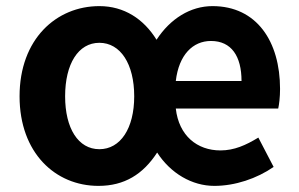

<svg xmlns="http://www.w3.org/2000/svg" viewBox="-20 -594 978 628"><path d="M302 14C387 14 448 -24 494 -95C538 -27 608 14 681 14C749 14 820 -10 875 -48L825 -144C784 -119 746 -102 701 -102C625 -102 565 -150 555 -239H890C893 -252 896 -276 896 -303C896 -458 820 -574 675 -574C603 -574 537 -533 492 -464C450 -532 386 -574 305 -574C164 -574 44 -466 44 -279C44 -94 161 14 302 14ZM305 -106C236 -106 193 -174 193 -279C193 -385 236 -454 305 -454C374 -454 419 -385 419 -279C419 -174 374 -106 305 -106ZM555 -329C565 -415 611 -460 670 -460C737 -460 770 -410 770 -329Z"/></svg>

Font: Noto Sans T Chinese Bold
Style: Bold
Weight: 700
Designer: Ryoko NISHIZUKA (kana & ideographs); Paul D. Hunt (Latin, Greek & Cyrillic); Wenlong ZHANG (bopomofo); Sandoll Communica
Foundry: Adobe Systems Incorporated
Version: Version 1.000;PS 1;hotconv 1.0.78;makeotf.lib2.5.61930